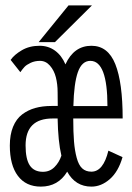

<svg xmlns="http://www.w3.org/2000/svg" viewBox="-20 -682 490 713"><path d="M123.5 -525.5 234.5 -662H321.5L184 -525.5ZM139.5 -44Q164.5 -44 182 -61.2Q199.5 -78.5 208 -104Q195.5 -157 194 -242H175.5Q75 -242 75 -142Q75 -91 90.8 -67.5Q106.5 -44 139.5 -44ZM315.5 -456Q284 -456 269.2 -414.2Q254.5 -372.5 252.5 -288H379Q379 -456 315.5 -456ZM131.5 11Q76.5 11 46.5 -28.8Q16.5 -68.5 16.5 -141.5Q16.5 -182 28.5 -211.2Q40.5 -240.5 62.2 -257Q84 -273.5 111 -281Q138 -288.5 171 -288.5H194.5L194 -339.5Q194 -369 187.5 -394.8Q181 -420.5 165.5 -438.2Q150 -456 128.5 -456Q109.5 -456 94 -448.8Q78.5 -441.5 71.2 -433.8Q64 -426 55.5 -414L19.5 -459.5Q33 -479 61.2 -495.5Q89.5 -512 127 -512Q159.5 -512 184.2 -494Q209 -476 223 -443Q254.5 -512 319.5 -512Q381 -512 408.2 -443.8Q435.5 -375.5 435.5 -242H252Q252 -190.5 254.8 -156.8Q257.5 -123 264.8 -96Q272 -69 285.2 -56.8Q298.5 -44.5 319.5 -44.5Q363.5 -44.5 382.5 -122.5L435 -98.5Q419.5 -44.5 387.8 -16.8Q356 11 319.5 11Q260 11 229.5 -44.5Q196 11 131.5 11Z"/></svg>

Font: League Mono Condensed Light
Style: Regular
Weight: 300
Width: 1
Designer: Tyler Finck
Foundry: The League of Moveable Type / Tyler Finck
Version: Version 2.210